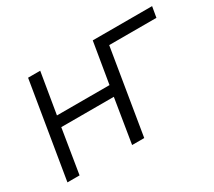

<svg xmlns="http://www.w3.org/2000/svg" viewBox="-104 -712 1007 905"><g transform="rotate(-30 400.0 -260.0)"><path d="M35 0 121 -520H187L150 -298H436L473 -520H796L786 -462H529L453 0H387L426 -240H140L101 0Z"/></g></svg>

Font: Iosevka Aile Light Oblique
Style: Regular
Weight: 300
Italic angle: -9°
Designer: Belleve Invis
Foundry: Belleve Invis
Version: Version 31.1.0; ttfautohint (v1.8.4)